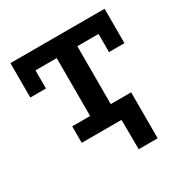

<svg xmlns="http://www.w3.org/2000/svg" viewBox="-140 -552 775 807"><g transform="rotate(-30 247.5 -148.5)"><path d="M305 143 304 0H208V-80H397V143ZM19 -440H476V-273H401V-361H298V-80H384V0H111V-80H198V-361H95V-273H19Z"/></g></svg>

Font: Podkova SemiBold
Style: Regular
Weight: 600
Designer: Ilya Yudin
Foundry: Cyreal (www.cyreal.org)
Version: Version 2.103